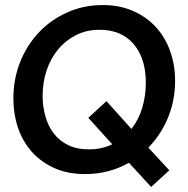

<svg xmlns="http://www.w3.org/2000/svg" viewBox="-20 -680 745 761"><path d="M387 -660Q454 -660 507.5 -636.5Q561 -613 598 -572.5Q635 -532 654.5 -477Q674 -422 674 -360Q674 -282 646 -214Q618 -146 568 -95L651 -5L579 61L491 -35Q453 -13 409 -1.5Q365 10 317 10Q248 10 195 -14Q142 -38 106 -78.5Q70 -119 51.5 -173.5Q33 -228 33 -290Q33 -367 60 -434.5Q87 -502 134.5 -552Q182 -602 247 -631Q312 -660 387 -660ZM402 -279 501 -169Q530 -206 544 -253.5Q558 -301 558 -352Q558 -449 509.5 -505.5Q461 -562 375 -562Q323 -562 281.5 -541Q240 -520 210.5 -484.5Q181 -449 165 -401.5Q149 -354 149 -300Q149 -259 159.5 -220.5Q170 -182 192 -152.5Q214 -123 249 -105.5Q284 -88 333 -88Q383 -88 425 -108L330 -213Z"/></svg>

Font: Zilla Slab SemiBold
Style: Regular
Weight: 600
Designer: Typotheque.com
Foundry: Typotheque type foundry
Version: Version 1.0; 2017